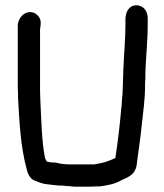

<svg xmlns="http://www.w3.org/2000/svg" viewBox="-20 -706 619 724"><path d="M47 -391C47 -379 47 -368 48 -355V-338C53 -245 58 -151 80 -71C89 -26 114 -25 114 -24C126 -19 139 -13 159 -11C180 -9 194 -6 218 -6C226 -5 231 -4 243 -4C249 -3 257 -2 265 -2H316C326 -2 334 -3 342 -3H356C385 -7 413 -12 435 -25C453 -35 487 -41 495 -81C501 -132 510 -184 515 -239C520 -286 527 -331 527 -383C527 -391 527 -400 528 -408V-409C528 -474 537 -543 537 -612V-638C537 -661 523 -686 494 -686C466 -686 453 -660 453 -633V-613C453 -557 447 -497 445 -440C445 -425 443 -390 443 -377C443 -370 442 -364 442 -352C439 -332 440 -311 437 -295C432 -235 424 -169 415 -110C395 -101 373 -92 350 -89C347 -89 338 -86 336 -86H244C223 -86 204 -89 190 -93H187C176 -93 167 -94 159 -96C158 -96 157 -97 155 -99C154 -102 152 -105 150 -109C137 -174 136 -252 132 -331C132 -343 131 -355 131 -366V-594C131 -606 141 -629 122 -648C102 -668 77 -661 63 -647C54 -638 49 -626 47 -613Z"/></svg>

Font: Scribbler
Style: Blk
Weight: 900
Designer: Mew Too
Foundry: Cannot Into Space Fonts
Version: Version 1.001